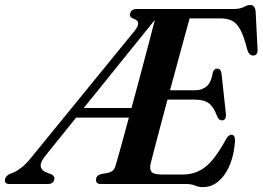

<svg xmlns="http://www.w3.org/2000/svg" viewBox="-74 -736 1051 768"><path d="M671.5 0H329.5Q318 0 313.8 -5Q309.5 -10 310 -18Q310.5 -33 327.5 -39L359.5 -45Q371 -48 378 -54.5Q385 -61 389 -75.5Q396 -99 410 -149.8Q424 -200.5 441.5 -265.5H230.5L107.5 -113Q85.5 -85.5 89.2 -69Q93 -52.5 115 -45L133.5 -38Q139 -34 142 -29.5Q145 -25 143 -17.5Q138 0 117.5 0H-36.5Q-58.5 0 -53.5 -20.5Q-50.5 -32 -35.5 -40L-21 -45.5Q-6.5 -51.5 12.2 -66Q31 -80.5 51.5 -106.5L465.5 -614Q494 -650 461.5 -660.5Q442.5 -667 446.5 -682Q451.5 -700 472 -700H860Q886 -700 900.8 -708Q915.5 -716 927 -716Q945.5 -716 948.5 -691.5L956 -541.5Q958.5 -516.5 941.5 -514Q932.5 -513 925.8 -518.5Q919 -524 914.5 -539.5Q902 -589.5 888 -616Q874 -642.5 855 -652.5Q836 -662.5 808 -662.5H684.5Q677.5 -637.5 665.2 -592.5Q653 -547.5 637.5 -490.8Q622 -434 606 -375H708Q733 -375 752 -390.2Q771 -405.5 777.5 -447Q782.5 -461.5 794 -461.5Q809.5 -461.5 812 -442.5L829.5 -281.5Q832 -255 814 -254.5Q802 -254 795 -269.5Q781.5 -307.5 761.8 -322.5Q742 -337.5 706.5 -337.5H596Q580.5 -279.5 566.5 -227.2Q552.5 -175 542.5 -136.2Q532.5 -97.5 528.5 -81Q523.5 -58.5 532.5 -48.2Q541.5 -38 572 -38H657.5Q709.5 -38 748 -68.8Q786.5 -99.5 828.5 -176.5Q839.5 -197 851.5 -197Q867 -197 866 -171Q860 -89 824.5 -38.2Q789 12.5 738 12.5Q721 12.5 706 6.2Q691 0 671.5 0ZM261 -304H452Q468.5 -365 485.8 -429.5Q503 -494 518.5 -552.8Q534 -611.5 545.5 -656.5Z"/></svg>

Font: Fraunces 144pt Soft SemiBold
Style: Italic
Weight: 600
Italic angle: -16°
Version: Version 1.000;[b76b70a41]